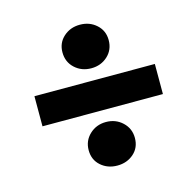

<svg xmlns="http://www.w3.org/2000/svg" viewBox="-83 -675 687 690"><g transform="rotate(-15 260.0 -330.0)"><path d="M48 -274V-386H496V-274ZM272 -68Q236 -68 211 -90Q186 -112 186 -148Q186 -183 211 -206.5Q236 -230 272 -230Q308 -230 333 -206.5Q358 -183 358 -148Q358 -112 333 -90Q308 -68 272 -68ZM272 -430Q236 -430 211 -453Q186 -476 186 -512Q186 -547 211 -569.5Q236 -592 272 -592Q308 -592 333 -569.5Q358 -547 358 -512Q358 -476 333 -453Q308 -430 272 -430Z"/></g></svg>

Font: Source Sans 3 ExtraLight Black
Style: Italic
Weight: 900
Italic angle: -11°
Version: Version 3.052;hotconv 1.1.0;makeotfexe 2.6.0